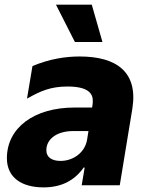

<svg xmlns="http://www.w3.org/2000/svg" viewBox="-20 -795 629 824"><path d="M301.5 -614.7H419.7L373.9 -774.9H220.2ZM166.9 9.2C241.5 9.2 299 -18.8 339.1 -76H343.4L330.6 0H494L547.9 -328.1C573.5 -485.8 480.5 -552.6 321.7 -552.6C259.2 -552.6 190.7 -541.5 119.3 -511.4L95.9 -371.8C153.1 -403.8 196.4 -423.7 269.9 -423.7C380.3 -423.7 380.7 -377.1 377.5 -348.7L375.4 -333.5H299.7C126.1 -333.5 9.6 -246.4 9.6 -116.1C9.6 -33 72.8 9.2 166.9 9.2ZM239.7 -104.4C203.1 -104.4 178.3 -120 179 -150.6C178.3 -193.2 218 -232.6 294.7 -232.6H359.7L353.7 -195.3C344.5 -139.9 294 -104.4 239.7 -104.4Z"/></svg>

Font: TID UI Extra Bold
Style: Italic
Weight: 800
Italic angle: -9.39999°
Designer: The TID Project Authors
Foundry: Bakken & Bæck
Version: Version 1.001;hotconv 1.0.109;makeotfexe 2.5.65596